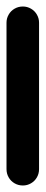

<svg xmlns="http://www.w3.org/2000/svg" viewBox="-20 -570 140 590"><path d="M0 -50.3H100V-500.3H0ZM50.3 -100Q36.3 -100 24.8 -93.3Q13.3 -86.7 6.7 -75.2Q0 -63.7 0 -50.3Q0 -36.3 6.7 -24.8Q13.3 -13.3 24.8 -6.7Q36.3 0 50.3 0Q63.7 0 75.2 -6.7Q86.7 -13.3 93.3 -24.8Q100 -36.3 100 -50.3Q100 -63.7 93.3 -75.2Q86.7 -86.7 75.2 -93.3Q63.7 -100 50.3 -100ZM50.3 -550Q36.3 -550 24.8 -543.3Q13.3 -536.7 6.7 -525.2Q0 -513.7 0 -500.3Q0 -486.3 6.7 -474.8Q13.3 -463.3 24.8 -456.7Q36.3 -450 50.3 -450Q63.7 -450 75.2 -456.7Q86.7 -463.3 93.3 -474.8Q100 -486.3 100 -500.3Q100 -513.7 93.3 -525.2Q86.7 -536.7 75.2 -543.3Q63.7 -550 50.3 -550Z"/></svg>

Font: Wavefont Thin
Style: Regular
Weight: 100
Monospace: yes
Version: Version 3.005;gftools[0.9.33]